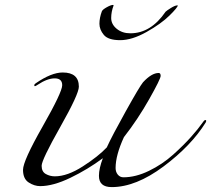

<svg xmlns="http://www.w3.org/2000/svg" viewBox="-20 -744 862 784"><path d="M820 -244Q761 -149 648 -64.5Q535 20 436 20Q384 20 384 -26Q384 -56 400 -98Q338 -52 267.5 -18Q197 16 144 16Q120 16 97 1Q74 -14 74 -50.5Q74 -87 154 -227.5Q234 -368 234 -396Q234 -424 203.5 -424Q173 -424 134 -398Q125 -392 122.5 -392Q120 -392 120 -396Q120 -400 126 -404Q190 -448 236 -448Q302 -448 302 -390Q302 -360 226 -225.5Q150 -91 150 -67Q150 -43 167 -33.5Q184 -24 204 -24Q255 -24 318 -64.5Q381 -105 416 -142Q438 -190 494 -290.5Q550 -391 564 -408Q599 -446 628 -446Q636 -446 636 -434Q636 -422 589.5 -339.5Q543 -257 486 -184Q452 -110 452 -58Q452 -42 461 -31Q470 -20 484 -20Q534 -20 588.5 -46.5Q643 -73 687 -112.5Q731 -152 761 -186Q791 -220 802.5 -237Q814 -254 818 -254Q822 -254 822 -251Q822 -248 820 -244ZM444 -722Q434 -696 434 -670.5Q434 -645 456.5 -626.5Q479 -608 512 -608Q596 -608 656 -696Q661 -701 678 -711.5Q695 -722 704 -722H706Q706 -714 672 -680.5Q638 -647 578.5 -613.5Q519 -580 470.5 -580Q422 -580 404 -601.5Q386 -623 386 -647Q386 -671 396 -698Q399 -705 416 -714.5Q433 -724 442 -724Z"/></svg>

Font: Miama
Style: Regular
Weight: 400
Italic angle: 16.5°
Designer: Linus Romer
Foundry: Linus Romer
Version: 0.32